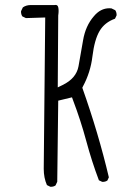

<svg xmlns="http://www.w3.org/2000/svg" viewBox="-20 -755 540 763"><path d="M181.6 -12.7Q192.9 -12.7 200.7 -18.1L207.5 -32.7L211.4 -355L266.1 -368.2L270 -357.4Q300.8 -276.4 322.8 -194.8Q344.7 -113.3 373 -38.6L385.3 -32.7Q386.7 -32.2 387.7 -32.2Q398.9 -32.2 406.7 -37.6L412.6 -50.3Q371.1 -226.1 307.1 -406.2L309.6 -411.6Q339.8 -467.8 347.2 -530.3Q355.5 -598.1 376 -632.3Q396 -666 437 -680.7L442.9 -692.9Q443.4 -694.3 443.4 -695.3Q443.4 -706.5 438 -714.4L422.9 -721.7Q418.5 -722.2 414.6 -722.2Q379.4 -722.2 353 -690.4Q319.8 -652.3 310.1 -594.7L292 -491.7Q283.2 -443.4 228.5 -417L209.5 -407.7L211.4 -693.4Q212.9 -704.1 212.9 -711.4Q212.9 -728 208 -732.9Q205.6 -735.4 200.7 -735.4Q199.2 -735.4 196.3 -734.9H101.6Q84 -734.9 70.8 -725.6L64 -711.4Q63.5 -710 63.5 -709Q63.5 -697.8 68.8 -689.9L83 -683.1L159.7 -685.5L153.8 -84Q153.8 -48.3 166.5 -19.5L179.2 -13.2Q180.7 -12.7 181.6 -12.7Z"/></svg>

Font: NaikaiFont
Style: ExtraLight
Weight: 200
Version: Version 1.89